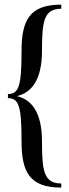

<svg xmlns="http://www.w3.org/2000/svg" viewBox="-20 -774 305 846"><path d="M165 -550C165 -683.5 174.5 -735 250 -735.5V-753.5C110 -754 75 -684 75 -550C75 -394 63 -360 15 -359.5V-341.5C63 -341 75 -307 75 -151C75 -17 110 53 250 52.5V34.5C174.5 34 165 -17.5 165 -151C165 -285.7 114.1 -336.9 54.2 -350.5C114.1 -364.1 165 -415.3 165 -550Z"/></svg>

Font: Picaflor 24 pt
Style: Regular
Weight: 400
Designer: Ariel Martín Pérez
Foundry: Tunera Type Foundry
Version: Version 1.000;hotconv 1.0.109;makeotfexe 2.5.65596